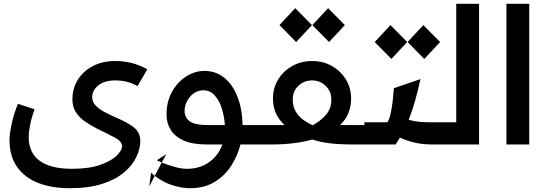

<svg xmlns="http://www.w3.org/2000/svg" viewBox="-20 -760 2876 1010"><path d="M347 230Q251 230 180 202Q109 174 69.5 117.5Q30 61 30 -23Q30 -52 40 -102Q50 -152 74 -214L162 -185Q146 -142 138.5 -104.5Q131 -67 131 -38Q131 44 189 86Q247 128 358 128Q448 128 506.5 107.5Q565 87 593.5 59Q622 31 622 10Q622 -16 585.5 -35.5Q549 -55 493 -82Q459 -99 429 -119.5Q399 -140 380 -168.5Q361 -197 361 -236Q361 -296 390 -341.5Q419 -387 469.5 -413Q520 -439 586 -439Q631 -439 674.5 -428Q718 -417 755 -395L703 -307Q652 -337 586 -337Q530 -337 497.5 -311Q465 -285 465 -248Q465 -223 484.5 -203.5Q504 -184 534 -168.5Q564 -153 596 -139Q655 -114 686.5 -88Q718 -62 718 -18Q718 22 697.5 65.5Q677 109 633 146.5Q589 184 518.5 207Q448 230 347 230Z M979 230Q937 230 887.5 214.5Q838 199 794 165L831 95Q817 89 805 83L855 51L831 95Q863 108 898.5 118Q934 128 963 128Q1031 128 1080 93Q1129 58 1150 0H1069Q991 0 944.5 -21.5Q898 -43 877 -78.5Q856 -114 856 -156Q856 -226 885 -277.5Q914 -329 959.5 -358Q1005 -387 1056 -387Q1114 -387 1158.5 -352Q1203 -317 1228.5 -253Q1254 -189 1256 -102H1326V0H1245Q1230 59 1196.5 111.5Q1163 164 1109 197Q1055 230 979 230ZM1079 -102H1163Q1160 -147 1147 -189Q1134 -231 1109.5 -258Q1085 -285 1050 -285Q1021 -285 998.5 -268.5Q976 -252 963.5 -227Q951 -202 951 -176Q951 -143 977 -122.5Q1003 -102 1079 -102ZM775 148Q784 157 794 165L765 221Z M1326 0V-102H1477Q1416 -158 1416 -241Q1416 -298 1443.5 -342.5Q1471 -387 1518 -413Q1565 -439 1622 -439Q1679 -439 1725.5 -413Q1772 -387 1799.5 -342Q1827 -297 1827 -241Q1827 -204 1814 -168.5Q1801 -133 1769 -102H1897V0H1838Q1767 0 1716.5 -6Q1666 -12 1623 -26Q1532 0 1406 0ZM1625 -101Q1664 -122 1693.5 -154.5Q1723 -187 1723 -237Q1723 -279 1693.5 -308Q1664 -337 1622 -337Q1579 -337 1549.5 -308.5Q1520 -280 1520 -237Q1520 -199 1536 -172.5Q1552 -146 1576 -129Q1600 -112 1625 -101ZM1538 -539 1450 -628 1533 -717 1621 -628ZM1711 -539 1623 -628 1706 -717 1794 -628Z M1897 0V-117H2018Q2028 -131 2035 -163Q2042 -195 2046 -231.5Q2050 -268 2052 -296L2192 -344Q2178 -282 2163.5 -230Q2149 -178 2130 -130Q2174 -117 2228 -117H2263V0H2257Q2200 0 2158 -10.5Q2116 -21 2084 -36Q2073 -18 2061 0ZM2039 -450 1951 -539 2034 -628 2122 -539ZM2212 -450 2124 -539 2207 -628 2295 -539Z M2263 0V-117H2380V-740H2500V0Z M2644 -740H2764V0H2644Z"/></svg>

Font: Lexend SemiBold
Style: Regular
Weight: 600
Designer: Bonnie Shaver-Troup, Thomas Jockin
Foundry: Lexend
Version: Version 1.005; ttfautohint (v1.8.3)